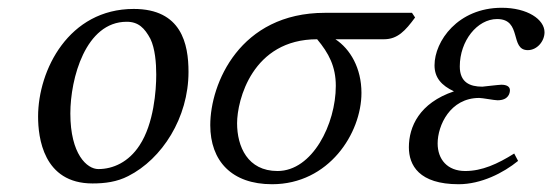

<svg xmlns="http://www.w3.org/2000/svg" viewBox="-20 -462 1421 494"><path d="M78 -162C78 -109 91 10 218 10C250 10 281 6 310 -9C397 -53 465 -159 465 -277C465 -349 447 -439 324 -439C157 -439 78 -282 78 -162ZM161 -170C161 -260 200 -406 306 -406C336 -406 352 -390 367 -362C379 -337 382 -300 382 -270C382 -230 376 -144 339 -88C311 -45 271 -27 233 -27C204 -27 161 -65 161 -170Z M521 -140C521 -48 576 12 680 12C826 12 910 -119 910 -223C910 -287 881 -336 843 -361H968C1003 -361 1023 -383 1048 -417L1040 -429H816C597 -429 521 -247 521 -140ZM796 -361C826 -325 844 -291 844 -241C844 -143 784 -22 694 -22C617 -22 590 -85 590 -145C590 -204 629 -361 796 -361Z M1213 -210C1221 -210 1252 -204 1260 -204C1289 -204 1292 -223 1292 -230C1292 -239 1284 -244 1270 -244C1264 -244 1222 -239 1221 -239C1189 -239 1163 -250 1163 -291C1163 -357 1208 -413 1259 -413C1324 -413 1291 -333 1338 -333C1362 -333 1381 -356 1381 -379C1381 -412 1337 -442 1271 -442C1158 -442 1098 -356 1098 -294C1098 -262 1116 -242 1148 -227C1059 -197 1032 -136 1032 -83C1032 -37 1058 12 1160 12C1218 12 1275 -17 1313 -48L1303 -67C1260 -40 1220 -22 1177 -22C1131 -22 1106 -52 1106 -93C1106 -139 1138 -210 1213 -210Z"/></svg>

Font: Libertinus Serif
Style: Italic
Weight: 400
Italic angle: -12°
Designer: Philipp H. Poll, Khaled Hosny
Foundry: Caleb Maclennan
Version: Version 7.050;RELEASE